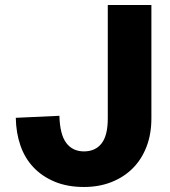

<svg xmlns="http://www.w3.org/2000/svg" viewBox="-20 -730 677 766"><path d="M315 16Q249 16 198.5 -5Q148 -26 113.5 -62.5Q79 -99 61.5 -149.5Q44 -200 43 -260L217 -268Q219 -193 244.5 -159.5Q270 -126 315 -126Q360 -126 385 -157.5Q410 -189 410 -258V-710H584V-258Q584 -195 564.5 -144.5Q545 -94 509.5 -58.5Q474 -23 424.5 -3.5Q375 16 315 16Z"/></svg>

Font: Geist ExtBd
Style: Regular
Weight: 400
Designer: Basement.studio, Andrés Briganti, Mateo Zaragoza
Foundry: Basement.studio, Vercel, Andrés Briganti, Guido Ferreyra, Mateo Zaragoza
Version: Version 1.401